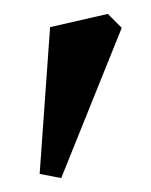

<svg xmlns="http://www.w3.org/2000/svg" viewBox="-20 -138 217 276"><path d="M68 118 37 112 52 -99 135 -118 155 -98Z"/></svg>

Font: Manuale Medium
Style: Regular
Weight: 500
Designer: Eduardo Tunni / Pablo Cosgaya
Foundry: Eduardo Tunni / Pablo Cosgaya
Version: Version 1.002